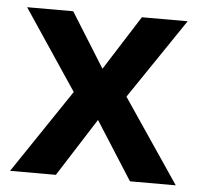

<svg xmlns="http://www.w3.org/2000/svg" viewBox="-44 -590 663 635"><g transform="rotate(5 287.0 -272.0)"><path d="M199 -278 21 -544H174L287 -363L402 -544H554L374 -278L562 0H410L287 -193L164 0H12Z"/></g></svg>

Font: Noto Sans Oriya SemiBold
Style: Regular
Weight: 600
Version: Version 2.003